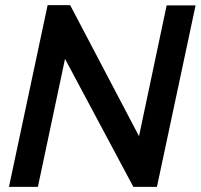

<svg xmlns="http://www.w3.org/2000/svg" viewBox="-20 -730 784 750"><path d="M166 -710H254L523 -198L631 -709H744L593 0H501L234 -500L128 0H15Z"/></svg>

Font: Raleway SemiBold
Style: Italic
Weight: 600
Italic angle: -12°
Designer: Matt McInerney, Pablo Impallari, Rodrigo Fuenzalida
Foundry: Matt McInerney, Pablo Impallari, Rodrigo Fuenzalida
Version: Version 4.026